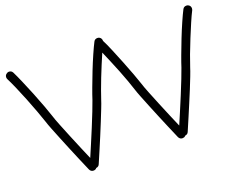

<svg xmlns="http://www.w3.org/2000/svg" viewBox="-160 -960 1469 1192"><g transform="rotate(-20 575.0 -364.0)"><path d="M1175.8 -744.1Q1190.4 -736.3 1190.4 -719.7Q1190.4 -713.9 1187.5 -707Q1174.8 -682.6 1156.2 -639.6Q1137.7 -596.7 1118.2 -548.8Q1098.6 -501 1081.5 -455.1Q1064.5 -409.2 1054.7 -378.9Q1048.8 -359.4 1035.6 -325.2Q1022.5 -291 1005.9 -250.5Q989.3 -210 971.7 -168.5Q954.1 -127 939.5 -92.3Q924.8 -57.6 914.6 -34.2Q904.3 -10.7 903.3 -7.8Q897.5 6.8 881.8 8.8Q877 13.7 871.1 16.6Q865.2 18.6 860.4 18.6Q842.8 18.6 835 2Q834 -1 823.7 -24.4Q813.5 -47.9 798.8 -82.5Q784.2 -117.2 766.6 -159.2Q749 -201.2 732.9 -241.2Q716.8 -281.2 703.1 -315.4Q689.5 -349.6 683.6 -369.1Q675.8 -393.6 663.1 -429.2Q650.4 -464.8 634.8 -503.9Q619.1 -543 603 -581.5Q586.9 -620.1 573.2 -651.4Q559.6 -620.1 543.9 -582.5Q528.3 -544.9 513.7 -507.8Q499 -470.7 486.8 -436.5Q474.6 -402.3 466.8 -378.9Q460.9 -359.4 447.3 -325.2Q433.6 -291 417.5 -250.5Q401.4 -210 383.8 -168.5Q366.2 -127 351.6 -92.3Q336.9 -57.6 326.7 -34.2Q316.4 -10.7 315.4 -7.8Q309.6 6.8 293 8.8Q290 13.7 283.2 16.6Q280.3 17.6 277.8 18.1Q275.4 18.6 272.5 18.6Q254.9 18.6 247.1 2Q246.1 -1 235.8 -24.4Q225.6 -47.9 210.9 -82.5Q196.3 -117.2 178.7 -159.2Q161.1 -201.2 145 -241.2Q128.9 -281.2 115.2 -315.4Q101.6 -349.6 95.7 -369.1Q85.9 -399.4 68.8 -445.3Q51.8 -491.2 32.7 -539.1Q13.7 -586.9 -5.4 -630.4Q-24.4 -673.8 -37.1 -698.2Q-40 -704.1 -40 -710.9Q-40 -726.6 -25.4 -734.4Q-20.5 -738.3 -12.7 -738.3Q3.9 -738.3 11.7 -723.6Q25.4 -696.3 44.9 -650.9Q64.5 -605.5 84.5 -556.2Q104.5 -506.8 121.6 -460.4Q138.7 -414.1 147.5 -386.7Q154.3 -364.3 170.9 -322.8Q187.5 -281.2 207 -233.9Q226.6 -186.5 246.1 -140.1Q265.6 -93.8 279.3 -62.5Q292 -91.8 312 -139.2Q332 -186.5 352.5 -235.8Q373 -285.2 390.1 -329.1Q407.2 -373 415 -395.5Q423.8 -423.8 440.9 -469.7Q458 -515.6 477.5 -565.4Q497.1 -615.2 517.1 -660.6Q537.1 -706.1 550.8 -732.4Q554.7 -740.2 561 -743.7Q567.4 -747.1 575.2 -747.1Q582 -747.1 587.9 -744.1Q602.5 -736.3 602.5 -717.8Q617.2 -689.5 636.2 -644Q655.3 -598.6 674.3 -550.8Q693.4 -502.9 710 -458.5Q726.6 -414.1 735.4 -386.7Q742.2 -364.3 758.8 -322.8Q775.4 -281.2 794.9 -233.9Q814.5 -186.5 834 -140.1Q853.5 -93.8 867.2 -62.5Q879.9 -91.8 899.9 -139.2Q919.9 -186.5 940.4 -235.8Q960.9 -285.2 978 -329.1Q995.1 -373 1002.9 -395.5Q1011.7 -423.8 1028.8 -469.7Q1045.9 -515.6 1065.4 -565.4Q1085 -615.2 1105 -660.6Q1125 -706.1 1138.7 -732.4Q1142.6 -740.2 1148.9 -743.7Q1155.3 -747.1 1163.1 -747.1Q1169.9 -747.1 1175.8 -744.1Z"/></g></svg>

Font: Coming Soon
Style: Regular
Weight: 400
Designer: Dathan Boardman
Foundry: Open Window
Version: Version 1.000